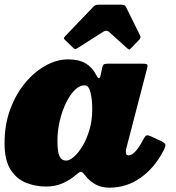

<svg xmlns="http://www.w3.org/2000/svg" viewBox="-31 -800 773 844"><path d="M687 -136.5Q647.5 -61 586.2 -18Q525 25 450 25Q415 25 389.2 10.8Q363.5 -3.5 347 -24.5Q339.5 -34 334 -39.5Q326.5 -46.5 320.8 -44Q315 -41.5 302 -30.5Q276 -8 243.5 6Q211 20 171 20Q126 20 84.2 3.8Q42.5 -12.5 15.8 -53.8Q-11 -95 -11 -170Q-11 -252.5 14.2 -320.2Q39.5 -388 80.8 -437Q122 -486 171 -512.5Q220 -539 268 -539Q315.5 -539 345.2 -521.5Q375 -504 393 -468.5Q398.5 -457.5 403.5 -456.2Q408.5 -455 413 -477L418.5 -504Q420.5 -513 424.8 -516.5Q429 -520 443 -520H596Q614 -520 616.5 -515.5Q619 -511 615 -497L525 -151Q522 -139 522 -131Q522 -117 534.5 -117Q562 -117 598.5 -186Q607.5 -203.5 614 -205Q620.5 -206.5 635 -199.5L676 -180.5Q694 -172 696 -164.5Q698 -157 687 -136.5ZM374.5 -320Q374.5 -361.5 367 -393.2Q359.5 -425 340.5 -425Q319 -425 298 -404.5Q277 -384 259.8 -349Q242.5 -314 232 -270.2Q221.5 -226.5 221.5 -180Q221.5 -132 230.8 -113Q240 -94 260 -94Q274 -94 293.2 -110.2Q312.5 -126.5 331 -156.8Q349.5 -187 362 -228.5Q374.5 -270 374.5 -320ZM290.5 -590 254 -625Q249 -630.5 249.8 -633Q250.5 -635.5 256.5 -642L380 -771Q385.5 -777 391.5 -778.2Q397.5 -779.5 408.5 -779.5H501Q518 -779.5 522 -771L585.5 -642.5Q589.5 -635 580.5 -625L545 -588Q538.5 -581.5 536.2 -582.2Q534 -583 528.5 -587.5L448 -660Q437 -669.5 423 -660.5L307.5 -587Q301 -583 297.8 -584.5Q294.5 -586 290.5 -590Z"/></svg>

Font: Besley* Fatface
Style: Italic
Weight: 900
Italic angle: -13°
Designer: Owen Earl
Foundry: indestructible type*
Version: Version 3.000; ttfautohint (v1.8.3)